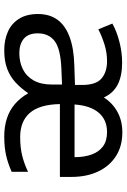

<svg xmlns="http://www.w3.org/2000/svg" viewBox="134 -720 596 904"><g transform="rotate(90 432.0 -268.0)"><path d="M603 -546Q668 -546 715 -516Q762 -486 787.5 -432Q813 -378 813 -306V-252H470Q472 -156 511.5 -110.5Q551 -65 625 -65Q675 -65 713 -74.5Q751 -84 789 -102V-25Q749 -7 710.5 1.5Q672 10 622 10Q576 10 537.5 -2.5Q499 -15 469.5 -40.5Q440 -66 419 -103Q396 -69 368.5 -43.5Q341 -18 304.5 -4Q268 10 216 10Q168 10 129.5 -7Q91 -24 68.5 -59.5Q46 -95 46 -149Q46 -203 72.5 -240Q99 -277 153.5 -297.5Q208 -318 290 -320L380 -323V-357Q380 -422 349.5 -448Q319 -474 268 -474Q228 -474 189.5 -462Q151 -450 118 -433L91 -499Q126 -519 176 -532Q226 -545 275 -545Q337 -545 377.5 -524.5Q418 -504 439 -459Q465 -500 507 -523Q549 -546 603 -546ZM303 -259Q209 -255 173 -227Q137 -199 137 -148Q137 -103 162.5 -82Q188 -61 230 -61Q272 -61 305.5 -77.5Q339 -94 358.5 -128Q378 -162 378 -214V-262ZM602 -474Q544 -474 510.5 -434.5Q477 -395 472 -321H720Q720 -367 707.5 -401.5Q695 -436 669 -455Q643 -474 602 -474Z"/></g></svg>

Font: Noto Sans Lao Looped
Style: Regular
Weight: 400
Designer: Mark Frömberg, Ben Mitchell
Foundry: The Fontpad Ltd
Version: Version 1.001